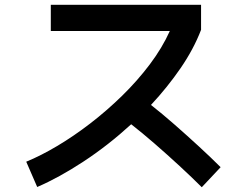

<svg xmlns="http://www.w3.org/2000/svg" viewBox="-20 -751 1040 805"><path d="M136 33 90 -73Q151 -98 220 -139Q289 -180 358.5 -233.5Q428 -287 492 -349.5Q556 -412 608 -481Q660 -550 692 -621H193V-731H823V-626Q792 -545 737 -465Q682 -385 613 -311Q659 -275 711.5 -229Q764 -183 814.5 -136.5Q865 -90 905 -50L826 34Q785 -7 733 -55Q681 -103 628 -149Q575 -195 530 -230Q434 -142 330.5 -74Q227 -6 136 33Z"/></svg>

Font: Murecho Medium
Style: Regular
Weight: 500
Designer: Neil Summerour
Foundry: Positype
Version: Version 1.010; ttfautohint (v1.8.3)